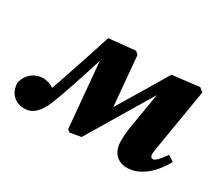

<svg xmlns="http://www.w3.org/2000/svg" viewBox="-100 -713 1063 938"><g transform="rotate(30 432.0 -244.5)"><path d="M103 16C149 16 182 -14 208 -77C224 -116 241 -165 257 -213C275 -266 291 -317 308 -371L341 -4L355 7L417 -4C489 -124 561 -245 633 -365L600 -168C596 -144 593 -122 593 -80C593 -23 629 16 682 16C763 16 827 -53 864 -121L831 -142C801 -102 786 -84 772 -84C763 -84 757 -91 757 -104C757 -117 760 -130 763 -151L819 -487L797 -505L645 -487C590 -394 534 -301 478 -208L453 -487L437 -502L288 -487C261 -402 233 -317 204 -232C194 -201 183 -170 172 -140C155 -151 136 -159 110 -159C69 -159 25 -132 13 -77C14 -13 59 16 103 16Z"/></g></svg>

Font: Source Serif Pro Black
Style: Italic
Weight: 900
Italic angle: -12°
Designer: Frank Grießhammer
Foundry: Adobe Systems Incorporated
Version: Version 3.001;hotconv 1.0.111;makeotfexe 2.5.65597